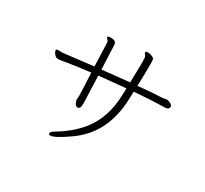

<svg xmlns="http://www.w3.org/2000/svg" viewBox="-153 -954 1305 1221"><g transform="rotate(30 500.0 -343.5)"><path d="M834 -523 867 -528H870Q879 -527 894 -519Q909 -511 909 -501Q909 -491 902 -484.5Q895 -478 883 -478Q776 -476 657 -466Q655 -428 655 -405Q645 -151 460 -24Q367 41 338 41Q324 41 324 32Q324 20 346 7Q450 -54 514 -135Q600 -244 605 -409Q605 -429 607 -461Q537 -455 411 -442L418 -242V-238Q418 -200 398 -200Q380 -200 372 -227Q369 -237 368 -239L370 -268Q370 -292 363 -436Q257 -424 203 -414.5Q149 -405 136 -405Q123 -405 113 -414.5Q103 -424 99 -434L95 -444Q95 -455 108 -455L131 -454H140L361 -480L355 -645Q355 -662 346 -670Q337 -678 337 -682Q337 -691 359.5 -691Q382 -691 392 -683Q402 -675 402 -655Q408 -524 409 -485L608 -506Q611 -608 611 -630V-660Q611 -670 610 -677V-683Q610 -697 602.5 -704.5Q595 -712 595 -718L596 -722Q598 -728 610.5 -728Q623 -728 639 -722Q655 -716 658.5 -709Q662 -702 662 -680V-659Q662 -570 659 -510Q764 -521 834 -523Z"/></g></svg>

Font: LXGW WenKai Light
Style: Regular
Weight: 300
Designer: LXGW / Fontworks Inc.
Foundry: LXGW / Fontworks Inc.
Version: Version 1.501; October 10, 2024